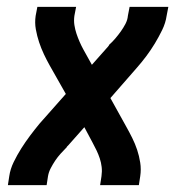

<svg xmlns="http://www.w3.org/2000/svg" viewBox="-20 -540 540 560"><path d="M3 0 7 -26Q10 -47 20 -67.5Q30 -88 42 -107Q54 -126 67.5 -144Q81 -162 95 -179L172 -266L125 -349Q116 -365 108 -382Q100 -399 94 -417Q88 -435 84.5 -454.5Q81 -474 84 -494L89 -520H202L197 -494Q195 -480 197 -467Q199 -454 203 -442Q207 -430 212 -418.5Q217 -407 223 -396L248 -351L295 -404Q296 -405 296.5 -406Q297 -407 298 -408V-409Q308 -418 316.5 -428Q325 -438 332.5 -448.5Q340 -459 346 -470.5Q352 -482 353 -494L358 -520H471L466 -494Q463 -473 453 -452.5Q443 -432 431.5 -413Q420 -394 406.5 -376Q393 -358 378 -341L302 -254L348 -171Q357 -155 365.5 -138Q374 -121 380 -103Q386 -85 389 -65.5Q392 -46 389 -26L385 0H272L276 -26Q278 -40 276.5 -53Q275 -66 271 -78Q267 -90 261.5 -101.5Q256 -113 250 -124L226 -169L179 -116Q178 -115 177 -114Q176 -113 175 -112V-111Q166 -102 157 -92Q148 -82 141 -71.5Q134 -61 128 -49.5Q122 -38 120 -26L116 0Z"/></svg>

Font: Iosevka Term Curly Oblique
Style: Bold
Weight: 700
Italic angle: -9°
Designer: Belleve Invis
Foundry: Belleve Invis
Version: Version 32.3.0